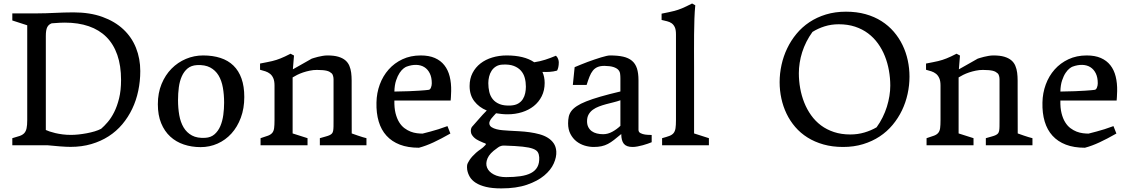

<svg xmlns="http://www.w3.org/2000/svg" viewBox="-20 -823 6390 1088"><path d="M49.8 -40Q75.2 -46.9 91.8 -52.7Q108.4 -58.6 117.7 -68.8Q127 -79.1 130.6 -96.2Q134.3 -113.3 134.3 -142.6V-679.7L49.8 -707V-747.1H185.5Q214.8 -747.1 240.5 -748Q266.1 -749 290.8 -750Q315.4 -751 341.1 -752Q366.7 -752.9 396 -752.9Q489.3 -752.9 560.1 -727.3Q630.9 -701.7 678.7 -657Q726.6 -612.3 750.7 -551.5Q774.9 -490.7 774.9 -420.4Q774.9 -362.8 763.4 -308.3Q752 -253.9 729.2 -206.3Q706.5 -158.7 673.1 -118.9Q639.6 -79.1 595.7 -50.8Q551.8 -22.5 497.6 -6.6Q443.4 9.3 379.9 9.3Q356.9 9.3 321 6.6Q285.2 3.9 247.6 0H49.8ZM239.7 -86.4Q247.6 -82.5 261.2 -77.9Q274.9 -73.2 293.5 -68.8Q312 -64.5 334.5 -61.5Q356.9 -58.6 382.3 -58.6Q401.9 -58.6 425 -61Q448.2 -63.5 471.7 -67.9Q495.1 -72.3 516.4 -78.6Q537.6 -85 553.2 -93.3Q570.3 -107.9 590.1 -130.9Q609.9 -153.8 626.7 -187Q643.6 -220.2 654.8 -265.4Q666 -310.5 666 -369.6Q666 -450.7 644.8 -511.7Q623.5 -572.8 583 -613.3Q542.5 -653.8 483.2 -674.3Q423.8 -694.8 347.7 -694.8Q340.3 -694.8 319.8 -694.1Q299.3 -693.4 272.9 -690.9Q264.2 -687.5 258.1 -682.4Q252 -677.2 247.8 -669.2Q243.7 -661.1 241.7 -648.9Q239.7 -636.7 239.7 -619.1Z M874.5 -232.4Q874.5 -295.9 895.5 -346.9Q916.5 -397.9 951.9 -433.8Q987.3 -469.7 1033.7 -489.3Q1080.1 -508.8 1130.9 -508.8Q1186 -508.8 1229.5 -494.6Q1272.9 -480.5 1303 -451.2Q1333 -421.9 1348.6 -377.7Q1364.3 -333.5 1364.3 -273.4Q1364.3 -208.5 1344.7 -156Q1325.2 -103.5 1291.5 -66.4Q1257.8 -29.3 1212.9 -9.3Q1168 10.7 1116.7 10.7Q1065.9 10.7 1021.7 -4.2Q977.5 -19 944.8 -49.1Q912.1 -79.1 893.3 -124.8Q874.5 -170.4 874.5 -232.4ZM988.8 -256.3Q988.8 -210.9 995.8 -170.7Q1002.9 -130.4 1020.5 -100.8Q1038.1 -71.3 1067.9 -55.2Q1097.7 -39.1 1143.6 -42Q1175.3 -43.9 1196 -62.3Q1216.8 -80.6 1228.8 -108.9Q1240.7 -137.2 1245.4 -171.9Q1250 -206.5 1250 -241.2Q1250 -286.6 1242.9 -326.7Q1235.8 -366.7 1218.3 -395.8Q1200.7 -424.8 1170.9 -440.7Q1141.1 -456.5 1095.7 -454.1Q1063.5 -452.1 1043 -435.1Q1022.5 -418 1010.3 -390.6Q998 -363.3 993.4 -328.4Q988.8 -293.5 988.8 -256.3Z M1456.5 -40Q1483.4 -48.3 1499.3 -54.4Q1515.1 -60.5 1523.2 -70.6Q1531.2 -80.6 1533.4 -97.2Q1535.6 -113.8 1535.6 -142.6V-338.4Q1535.6 -364.3 1528.6 -380.1Q1521.5 -396 1510 -405Q1498.5 -414.1 1483.9 -418.9Q1469.2 -423.8 1453.6 -427.7V-462.9Q1476.1 -467.3 1492.4 -470.5Q1508.8 -473.6 1522 -476.8Q1535.2 -480 1546.4 -483.6Q1557.6 -487.3 1569.3 -491.9Q1581.1 -496.6 1594.7 -502.9Q1608.4 -509.3 1626.5 -518.6L1646 -508.3L1639.6 -430.2Q1656.2 -439.5 1674.3 -449.7Q1689.9 -458.5 1708.7 -469.2Q1727.5 -480 1746.6 -490.7Q1751.5 -492.2 1760.7 -495.1Q1770 -498 1782 -501Q1793.9 -503.9 1807.9 -506.3Q1821.8 -508.8 1835.4 -508.8Q1872.6 -508.8 1897.2 -501.5Q1921.9 -494.1 1937 -481.2Q1952.1 -468.3 1959.7 -450.2Q1967.3 -432.1 1970 -411.1Q1972.7 -390.1 1972.7 -366.5Q1972.7 -342.8 1972.7 -318.4L1973.1 -66.9Q1991.7 -60.1 2007.8 -54.7Q2022 -49.8 2035.6 -45.7Q2049.3 -41.5 2056.6 -40V0H1792.5V-40Q1812.5 -45.9 1826.2 -49.6Q1839.8 -53.2 1848.4 -57.4Q1856.9 -61.5 1861.6 -67.1Q1866.2 -72.8 1867.9 -82.3Q1869.6 -91.8 1869.9 -106.4Q1870.1 -121.1 1870.1 -143.6V-373.5Q1870.1 -383.3 1867.4 -392.6Q1864.7 -401.9 1860.8 -406.2Q1855 -411.6 1848.4 -415.5Q1841.8 -419.4 1832 -421.9Q1822.3 -424.3 1808.6 -425.5Q1794.9 -426.8 1775.9 -426.8Q1755.4 -426.8 1735.4 -422.6Q1715.3 -418.5 1697.3 -412.4Q1679.2 -406.2 1664.1 -398.7Q1648.9 -391.1 1638.2 -384.3V-66.9L1722.7 -40V0H1456.5Z M2113.3 -242.2Q2114.3 -295.9 2132.1 -344.2Q2149.9 -392.6 2182.4 -429.2Q2214.8 -465.8 2260.7 -487.3Q2306.6 -508.8 2364.3 -508.8Q2411.1 -508.8 2444.1 -494.4Q2477.1 -480 2498 -453.4Q2519 -426.8 2528.3 -389.4Q2537.6 -352.1 2536.6 -306.2Q2536.1 -299.3 2535.9 -290.3Q2535.6 -281.2 2535.2 -272.9Q2534.7 -263.7 2533.7 -253.4H2214.8Q2213.9 -211.4 2221.4 -181.4Q2229 -151.4 2241.9 -130.4Q2254.9 -109.4 2272 -96.7Q2289.1 -84 2306.9 -77.1Q2324.7 -70.3 2342.3 -68.1Q2359.9 -65.9 2374.5 -65.9Q2396 -71.3 2419.4 -77.6Q2439.9 -83 2464.8 -90.8Q2489.7 -98.6 2515.6 -108.4L2532.2 -66.4Q2505.4 -51.3 2481.9 -38.8Q2458.5 -26.4 2436.8 -16.4Q2415 -6.3 2394.8 1.2Q2374.5 8.8 2354 14.2Q2291.5 14.2 2245.8 -3.4Q2200.2 -21 2170.2 -54Q2140.1 -86.9 2126 -134.5Q2111.8 -182.1 2113.3 -242.2ZM2214.8 -304.2Q2263.2 -304.7 2297.4 -306.2Q2331.5 -307.6 2354.2 -309.1Q2377 -310.5 2390.1 -311.8Q2403.3 -313 2409.2 -314Q2417.5 -314.9 2422.1 -326.7Q2426.8 -338.4 2426.8 -351.1Q2426.8 -384.3 2415.5 -407.2Q2404.3 -430.2 2384.8 -442.4Q2365.2 -454.6 2339.1 -455.3Q2313 -456.1 2283.7 -445.3Q2277.8 -443.4 2266.8 -435.1Q2255.9 -426.8 2244.6 -410.2Q2233.4 -393.6 2224.6 -367.4Q2215.8 -341.3 2214.8 -304.2Z M2648.4 -76.2Q2647.5 -82 2648.9 -90.6Q2650.4 -99.1 2654.8 -104.5Q2674.8 -126.5 2694.6 -149.7Q2714.4 -172.9 2738.3 -196.8Q2694.3 -214.8 2667.7 -249.5Q2641.1 -284.2 2641.1 -335.4Q2641.1 -377 2657.7 -409.2Q2674.3 -441.4 2702.9 -463.6Q2731.4 -485.8 2769.8 -497.3Q2808.1 -508.8 2851.6 -508.8Q2900.4 -508.8 2939.7 -499.3Q2979 -489.7 3007.3 -470.2Q3040 -475.1 3069.6 -484.6Q3099.1 -494.1 3130.4 -507.3Q3139.2 -499 3142.8 -488.5Q3146.5 -478 3146.5 -470.2Q3146.5 -454.6 3143.8 -442.4Q3141.1 -430.2 3136.7 -422.9Q3115.2 -417 3094.7 -415.8Q3074.2 -414.6 3053.7 -415.5Q3066.4 -387.7 3066.4 -353Q3066.4 -311 3049.8 -277.8Q3033.2 -244.6 3004.6 -221.9Q2976.1 -199.2 2938 -187.3Q2899.9 -175.3 2856.4 -175.3Q2839.4 -175.3 2823 -177Q2806.6 -178.7 2791 -181.2Q2784.7 -174.3 2777.6 -166.7Q2770.5 -159.2 2764.6 -151.6Q2758.8 -144 2755.4 -136.2Q2752 -128.4 2752.9 -122.1Q2754.4 -109.4 2766.1 -102.1Q2777.8 -94.7 2794.2 -90.6Q2810.5 -86.4 2829.3 -85Q2848.1 -83.5 2863.8 -82.5Q2892.1 -81.1 2922.6 -79.3Q2953.1 -77.6 2982.4 -73.5Q3011.7 -69.3 3038.1 -62Q3064.5 -54.7 3084.7 -42Q3105 -29.3 3117.7 -10.7Q3130.4 7.8 3132.3 34.7Q3134.3 66.9 3117.9 103.5Q3101.6 140.1 3064 171.6Q3026.4 203.1 2966.1 223.9Q2905.8 244.6 2820.8 244.6Q2769.5 244.6 2734.1 236.1Q2698.7 227.5 2676 212.9Q2653.3 198.2 2642.1 179Q2630.9 159.7 2627.4 138.7Q2625.5 123 2627 113.3Q2628.4 102.5 2641.1 83.3Q2653.8 64 2677.2 43Q2689.9 31.7 2703.9 22.5Q2717.8 13.2 2730.5 -1Q2734.4 -4.9 2733.2 -7.3Q2731.9 -9.8 2728 -11.2Q2722.7 -12.7 2718.8 -14.4Q2714.8 -16.1 2711.7 -17.6Q2708.5 -19 2704.6 -20.8Q2700.7 -22.5 2695.3 -24.9Q2688.5 -27.8 2680.4 -33Q2672.4 -38.1 2665.5 -44.7Q2658.7 -51.3 2653.8 -59.3Q2648.9 -67.4 2648.4 -76.2ZM2874 -225.1Q2900.4 -226.6 2917 -236.6Q2933.6 -246.6 2943.1 -262Q2952.6 -277.3 2956.3 -295.7Q2960 -314 2960 -332Q2960 -358.4 2953.6 -381.8Q2947.3 -405.3 2931.9 -422.6Q2916.5 -439.9 2891.4 -449.5Q2866.2 -459 2828.6 -457Q2806.2 -456.1 2790.5 -446.3Q2774.9 -436.5 2765.4 -421.6Q2755.9 -406.7 2751.5 -388.4Q2747.1 -370.1 2747.1 -352.1Q2747.1 -325.7 2752.7 -302Q2758.3 -278.3 2772.7 -260.5Q2787.1 -242.7 2811.8 -232.9Q2836.4 -223.1 2874 -225.1ZM2794.9 18.1Q2754.9 45.4 2742.7 74.2Q2730.5 103 2740 126.7Q2749.5 150.4 2777.8 165.5Q2806.2 180.7 2847.7 180.7Q2893.1 180.7 2928.7 175.5Q2964.4 170.4 2988.8 157.7Q3013.2 145 3025.1 123.3Q3037.1 101.6 3035.6 68.4Q3034.7 51.8 3027.8 39.8Q3021 27.8 3000.5 20Q2980 12.2 2941.7 8.1Q2903.3 3.9 2839.8 2Q2830.6 1.5 2823.7 2.9Q2816.9 4.4 2811.8 6.8Q2806.6 9.3 2802.7 12.2Q2798.8 15.1 2794.9 18.1Z M3199.2 -124Q3199.2 -144.5 3202.9 -161.6Q3206.5 -178.7 3217.5 -193.6Q3228.5 -208.5 3248.8 -221.9Q3269 -235.4 3302 -248.5Q3335 -261.7 3382.3 -275.4Q3429.7 -289.1 3495.6 -304.7V-379.4Q3495.6 -393.1 3493.9 -405.5Q3492.2 -418 3483.4 -427.5Q3474.6 -437 3456.3 -443.1Q3438 -449.2 3405.3 -449.7Q3381.8 -449.7 3366.2 -443.1Q3350.6 -436.5 3339.6 -422.9Q3328.6 -409.2 3320.6 -388.9Q3312.5 -368.7 3304.2 -341.8H3226.1L3236.3 -442.4Q3252.4 -449.2 3271.5 -457Q3290.5 -464.8 3310.3 -472.2Q3330.1 -479.5 3349.6 -486.1Q3369.1 -492.7 3386 -497.8Q3402.8 -502.9 3416 -505.9Q3429.2 -508.8 3436.5 -508.8Q3480.5 -508.8 3511 -502Q3541.5 -495.1 3561 -478.8Q3580.6 -462.4 3589.4 -435.3Q3598.1 -408.2 3598.1 -368.2V-87.4Q3598.1 -74.2 3609.9 -68.4Q3621.6 -62.5 3635.5 -60.5Q3649.4 -58.6 3661.1 -58.6Q3672.9 -58.6 3672.9 -57.6V-17.1Q3663.1 -13.2 3650.1 -8.5Q3637.2 -3.9 3622.6 0Q3607.9 3.9 3593 6.8Q3578.1 9.8 3564.5 9.8Q3529.8 9.8 3515.1 -8.3Q3500.5 -26.4 3500.5 -63.5Q3477.1 -43.9 3459.2 -30Q3441.4 -16.1 3424.6 -7.3Q3407.7 1.5 3388.7 5.6Q3369.6 9.8 3344.2 9.8Q3318.8 9.8 3293 2Q3267.1 -5.9 3246.3 -22.2Q3225.6 -38.6 3212.4 -64Q3199.2 -89.4 3199.2 -124ZM3306.6 -136.2Q3306.6 -116.7 3313.7 -102.8Q3320.8 -88.9 3333 -79.8Q3345.2 -70.8 3362.1 -66.7Q3378.9 -62.5 3397.9 -62.5Q3424.3 -62.5 3449.7 -76.4Q3475.1 -90.3 3495.6 -109.9V-254.9Q3478 -248.5 3457 -243.4Q3436 -238.3 3415 -232.7Q3394 -227.1 3374.5 -219.7Q3355 -212.4 3339.8 -201.4Q3324.7 -190.4 3315.7 -174.6Q3306.6 -158.7 3306.6 -136.2Z M3731.9 -40Q3757.3 -46.9 3772.9 -52.7Q3788.6 -58.6 3796.9 -68.8Q3805.2 -79.1 3807.9 -96.2Q3810.5 -113.3 3810.5 -142.6V-628.4Q3810.5 -654.8 3803.7 -669.2Q3796.9 -683.6 3785.6 -691.4Q3774.4 -699.2 3759.8 -702.6Q3745.1 -706.1 3729 -710V-745.6Q3751 -750 3767.6 -753.4Q3784.2 -756.8 3797.4 -760.3Q3810.5 -763.7 3821.8 -767.3Q3833 -771 3844.7 -775.9Q3856.4 -780.8 3870.1 -787.4Q3883.8 -793.9 3901.9 -803.2L3919.9 -793Q3916.5 -758.8 3915 -716.1Q3913.6 -673.3 3913.1 -626.7Q3912.6 -580.1 3912.8 -532.2Q3913.1 -484.4 3913.1 -439.5V-66.9L3997.1 -40V0H3731.9Z M4397.9 -357.4Q4397.9 -406.7 4408.7 -455.6Q4419.4 -504.4 4440.7 -548.8Q4461.9 -593.3 4493.4 -631.3Q4524.9 -669.4 4566.7 -697.3Q4608.4 -725.1 4660.4 -741Q4712.4 -756.8 4773.9 -756.8Q4834.5 -756.8 4885 -742.7Q4935.5 -728.5 4975.3 -703.1Q5015.1 -677.7 5044.9 -643.1Q5074.7 -608.4 5094.5 -567.4Q5114.3 -526.4 5124 -481Q5133.8 -435.5 5133.8 -388.7Q5133.8 -339.4 5123 -290.5Q5112.3 -241.7 5091.1 -197.5Q5069.8 -153.3 5038.1 -115.2Q5006.3 -77.1 4964.6 -49.6Q4922.9 -22 4870.8 -6.1Q4818.8 9.8 4757.3 9.8Q4696.8 9.8 4646.5 -4.4Q4596.2 -18.6 4556.2 -43.7Q4516.1 -68.8 4486.3 -103.5Q4456.5 -138.2 4437 -179Q4417.5 -219.7 4407.7 -265.1Q4397.9 -310.5 4397.9 -357.4ZM4506.8 -408.2Q4506.8 -365.2 4514.4 -322.8Q4522 -280.3 4537.4 -241.7Q4552.7 -203.1 4576.4 -169.9Q4600.1 -136.7 4632.3 -112.5Q4664.6 -88.4 4706.1 -74.7Q4747.6 -61 4798.3 -61Q4840.8 -61 4878.7 -72.3Q4916.5 -83.5 4947.3 -101.6Q4966.8 -128.4 4981.4 -158Q4996.1 -187.5 5005.6 -218Q5015.1 -248.5 5020 -278.8Q5024.9 -309.1 5024.9 -337.9Q5024.9 -380.9 5017.3 -423.3Q5009.8 -465.8 4994.4 -504.6Q4979 -543.5 4955.3 -576.4Q4931.6 -609.4 4899.2 -633.8Q4866.7 -658.2 4825.2 -671.9Q4783.7 -685.5 4732.9 -685.5Q4690.4 -685.5 4652.6 -673.6Q4614.7 -661.6 4584 -642.1Q4564.5 -615.2 4549.8 -586.2Q4535.2 -557.1 4525.6 -527.1Q4516.1 -497.1 4511.5 -466.8Q4506.8 -436.5 4506.8 -408.2Z M5230.5 -40Q5257.3 -48.3 5273.2 -54.4Q5289.1 -60.5 5297.1 -70.6Q5305.2 -80.6 5307.4 -97.2Q5309.6 -113.8 5309.6 -142.6V-338.4Q5309.6 -364.3 5302.5 -380.1Q5295.4 -396 5283.9 -405Q5272.5 -414.1 5257.8 -418.9Q5243.2 -423.8 5227.5 -427.7V-462.9Q5250 -467.3 5266.4 -470.5Q5282.7 -473.6 5295.9 -476.8Q5309.1 -480 5320.3 -483.6Q5331.5 -487.3 5343.3 -491.9Q5355 -496.6 5368.7 -502.9Q5382.3 -509.3 5400.4 -518.6L5419.9 -508.3L5413.6 -430.2Q5430.2 -439.5 5448.2 -449.7Q5463.9 -458.5 5482.7 -469.2Q5501.5 -480 5520.5 -490.7Q5525.4 -492.2 5534.7 -495.1Q5543.9 -498 5555.9 -501Q5567.9 -503.9 5581.8 -506.3Q5595.7 -508.8 5609.4 -508.8Q5646.5 -508.8 5671.1 -501.5Q5695.8 -494.1 5710.9 -481.2Q5726.1 -468.3 5733.6 -450.2Q5741.2 -432.1 5743.9 -411.1Q5746.6 -390.1 5746.6 -366.5Q5746.6 -342.8 5746.6 -318.4L5747.1 -66.9Q5765.6 -60.1 5781.7 -54.7Q5795.9 -49.8 5809.6 -45.7Q5823.2 -41.5 5830.6 -40V0H5566.4V-40Q5586.4 -45.9 5600.1 -49.6Q5613.8 -53.2 5622.3 -57.4Q5630.9 -61.5 5635.5 -67.1Q5640.1 -72.8 5641.8 -82.3Q5643.6 -91.8 5643.8 -106.4Q5644 -121.1 5644 -143.6V-373.5Q5644 -383.3 5641.4 -392.6Q5638.7 -401.9 5634.8 -406.2Q5628.9 -411.6 5622.3 -415.5Q5615.7 -419.4 5606 -421.9Q5596.2 -424.3 5582.5 -425.5Q5568.8 -426.8 5549.8 -426.8Q5529.3 -426.8 5509.3 -422.6Q5489.3 -418.5 5471.2 -412.4Q5453.1 -406.2 5438 -398.7Q5422.9 -391.1 5412.1 -384.3V-66.9L5496.6 -40V0H5230.5Z M5887.2 -242.2Q5888.2 -295.9 5906 -344.2Q5923.8 -392.6 5956.3 -429.2Q5988.8 -465.8 6034.7 -487.3Q6080.6 -508.8 6138.2 -508.8Q6185.1 -508.8 6218 -494.4Q6251 -480 6272 -453.4Q6293 -426.8 6302.2 -389.4Q6311.5 -352.1 6310.5 -306.2Q6310.1 -299.3 6309.8 -290.3Q6309.6 -281.2 6309.1 -272.9Q6308.6 -263.7 6307.6 -253.4H5988.8Q5987.8 -211.4 5995.4 -181.4Q6002.9 -151.4 6015.9 -130.4Q6028.8 -109.4 6045.9 -96.7Q6063 -84 6080.8 -77.1Q6098.6 -70.3 6116.2 -68.1Q6133.8 -65.9 6148.4 -65.9Q6169.9 -71.3 6193.4 -77.6Q6213.9 -83 6238.8 -90.8Q6263.7 -98.6 6289.6 -108.4L6306.2 -66.4Q6279.3 -51.3 6255.9 -38.8Q6232.4 -26.4 6210.7 -16.4Q6189 -6.3 6168.7 1.2Q6148.4 8.8 6127.9 14.2Q6065.4 14.2 6019.8 -3.4Q5974.1 -21 5944.1 -54Q5914.1 -86.9 5899.9 -134.5Q5885.7 -182.1 5887.2 -242.2ZM5988.8 -304.2Q6037.1 -304.7 6071.3 -306.2Q6105.5 -307.6 6128.2 -309.1Q6150.9 -310.5 6164.1 -311.8Q6177.2 -313 6183.1 -314Q6191.4 -314.9 6196 -326.7Q6200.7 -338.4 6200.7 -351.1Q6200.7 -384.3 6189.5 -407.2Q6178.2 -430.2 6158.7 -442.4Q6139.2 -454.6 6113 -455.3Q6086.9 -456.1 6057.6 -445.3Q6051.8 -443.4 6040.8 -435.1Q6029.8 -426.8 6018.6 -410.2Q6007.3 -393.6 5998.5 -367.4Q5989.7 -341.3 5988.8 -304.2Z"/></svg>

Font: Donegal One
Style: Regular
Weight: 400
Designer: Gary Lonergan
Foundry: Sorkin Type Co.
Version: Version 1.004